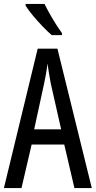

<svg xmlns="http://www.w3.org/2000/svg" viewBox="-20 -963 490 983"><path d="M361 0 309 -223H142L90 0H0L173 -714H274L450 0ZM240 -535Q235 -563 230.5 -589Q226 -615 223 -638Q218 -590 206 -536L155 -301H293ZM208 -943Q219 -920 234.5 -892.5Q250 -865 266.5 -839Q283 -813 297 -794V-783H245Q225 -800 198.5 -827.5Q172 -855 148 -884Q124 -913 111 -934V-943Z"/></svg>

Font: Noto Sans Khmer UI ExtraCondensed
Style: Regular
Weight: 400
Width: 2
Designer: Danh Hong and the Monotype Design Team
Foundry: Monotype Imaging Inc.
Version: Version 2.002; ttfautohint (v1.8.4.7-5d5b)